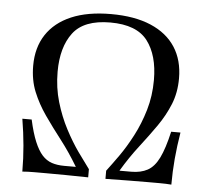

<svg xmlns="http://www.w3.org/2000/svg" viewBox="-46 -631 736 679"><g transform="rotate(5 322.0 -291.0)"><path d="M57.3 0Q57.3 -46.8 53.2 -92.3Q49.2 -137.9 41.1 -186.3H74.2Q84.7 -138.7 97.2 -108.9Q109.7 -79 124.6 -62.5Q139.5 -46 158.9 -39.5Q178.2 -33.1 203.2 -33.1H244.4Q214.5 -83.1 182.7 -124.2Q150.8 -165.3 123.8 -204Q96.8 -242.7 79.8 -284.3Q62.9 -325.8 62.9 -376.6Q62.9 -441.1 93.1 -487.1Q123.4 -533.1 181 -557.7Q238.7 -582.3 321.8 -582.3Q405.6 -582.3 463.3 -557.7Q521 -533.1 550.8 -487.1Q580.6 -441.1 580.6 -376.6Q580.6 -325.8 563.7 -284.3Q546.8 -242.7 519.8 -204Q492.7 -165.3 460.9 -124.2Q429 -83.1 399.2 -33.1H441.1Q475 -33.1 498.8 -46Q522.6 -58.9 539.1 -92.3Q555.6 -125.8 569.4 -186.3H602.4Q594.4 -137.9 590.3 -91.9Q586.3 -46 586.3 0Q568.5 -1.6 544 -1.6Q519.4 -1.6 502.4 -1.6Q473.4 -1.6 436.3 -1.2Q399.2 -0.8 352.4 0V-29Q370.2 -52.4 394 -85.9Q417.7 -119.4 440.3 -162.5Q462.9 -205.6 477.8 -256Q492.7 -306.5 492.7 -362.9Q492.7 -450.8 454 -501.6Q415.3 -552.4 321.8 -552.4Q228.2 -552.4 189.5 -501.2Q150.8 -450 150.8 -362.9Q150.8 -306.5 165.7 -256Q180.6 -205.6 203.2 -162.5Q225.8 -119.4 249.6 -85.9Q273.4 -52.4 291.1 -29V0Q248.4 -0.8 211.3 -1.2Q174.2 -1.6 141.1 -1.6Q123.4 -1.6 99.6 -1.6Q75.8 -1.6 57.3 0Z"/></g></svg>

Font: Playfair 12pt
Style: Regular
Weight: 400
Designer: Claus Eggers Sørensen
Foundry: Claus Eggers Sørensen
Version: Version 2.000;gftools[0.9.28]